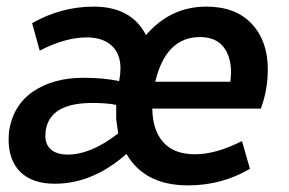

<svg xmlns="http://www.w3.org/2000/svg" viewBox="-20 -550 874 580"><path d="M548 10Q650 10 735 -40L711 -124Q633 -84 569 -84Q506 -84 473.5 -120Q441 -156 440 -222H768Q789 -278 789 -341Q789 -426 740.5 -478Q692 -530 603 -530Q495 -530 421 -444Q377 -530 263 -530Q165 -530 77 -480L100 -397Q177 -437 242 -437Q290 -437 317 -412.5Q344 -388 344 -343Q344 -328 340 -305Q294 -315 232 -315Q141 -315 80 -273.5Q19 -232 7 -152L6 -129Q6 -65 42 -30Q78 5 146 5Q260 5 362 -85Q417 10 548 10ZM184 -83Q153 -83 135 -97.5Q117 -112 117 -140L118 -155Q130 -239 259 -239Q304 -239 331 -233V-190L337 -147Q255 -83 184 -83ZM676 -303H449Q481 -438 584 -438Q631 -438 654.5 -409Q678 -380 678 -330Z"/></svg>

Font: Brisa Sans Medium
Style: Italic
Weight: 600
Italic angle: -8°
Designer: Dalton Maag Ltd
Foundry: Dalton Maag Ltd
Version: Version 1.101;July 10, 2019;FontCreator 11.5.0.2425 64-bit